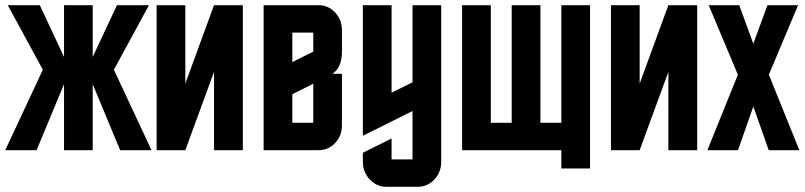

<svg xmlns="http://www.w3.org/2000/svg" viewBox="-40 -575 3080 735"><path d="M314.9 -356.9 407.7 -555.2H530.3L396 -308.1L540 0H419.9L314.9 -252.9V0H205.1V-252.9L100.1 0H-20L124 -308.1L-10.3 -555.2H112.3L205.1 -356.9V-555.2H314.9Z M669.4 -254.9 779.3 -555.2H889.6V0H779.3V-299.8L669.4 0H559.6V-555.2H669.4Z M969.2 0V-555.2H1179.2Q1216.3 -555.2 1242.7 -527.3Q1269 -499.5 1269 -460V-377.4Q1269 -343.8 1257.3 -320.3Q1249.5 -304.7 1232.9 -292.5H1269V-95.2Q1269 -55.2 1242.7 -27.3Q1216.8 0 1179.2 0ZM1159.2 -377.4V-450.2H1079.1V-337.4ZM1159.2 -254.4 1079.1 -214.4V-105H1159.2Z M1539.1 -555.2H1648.9V44.9Q1648.9 84.5 1622.6 112.3Q1596.2 140.1 1559.1 140.1H1439Q1402.3 140.1 1375.5 111.8Q1349.1 84 1349.1 44.9V9.8L1459 -44.9V35.2H1539.1V-149.9L1349.1 -55.2V-555.2H1459V-220.2L1539.1 -259.8Z M1729 0V-555.2H1838.9V-105H1918.9V-555.2H2028.8V-105H2108.9V-555.2H2218.8V69.8H2108.9V0Z M2408.7 -254.9 2518.6 -555.2H2628.9V0H2518.6V-299.8L2408.7 0H2298.8V-555.2H2408.7Z M3020 0H2902.8L2843.8 -167.5L2785.2 0H2668L2784.7 -289.1L2672.9 -555.2H2790L2843.8 -407.7L2897.9 -555.2H3015.1L2903.3 -289.1Z"/></svg>

Font: Horta
Style: Regular
Weight: 600
Width: 3
Version: Version 0.11